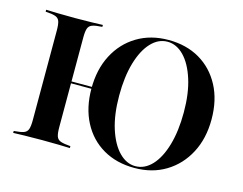

<svg xmlns="http://www.w3.org/2000/svg" viewBox="-86 -715 1087 860"><g transform="rotate(15 457.5 -285.0)"><path d="M596.8 11.3Q513.7 11.3 451.2 -25Q388.7 -61.3 354 -127.8Q319.4 -194.4 319.4 -283.1Q319.4 -371.8 354.4 -439.1Q389.5 -506.5 452.4 -544.4Q515.3 -582.3 597.6 -582.3Q680.6 -582.3 742.7 -546Q804.8 -509.7 839.9 -443.5Q875 -377.4 875 -287.9Q875 -199.2 839.5 -131.9Q804 -64.5 741.5 -26.6Q679 11.3 596.8 11.3ZM170.2 -281.5V-290.3H379V-281.5ZM598.4 2.4Q641.9 2.4 675.4 -33.5Q708.9 -69.4 727.8 -134.3Q746.8 -199.2 746.8 -286.3Q746.8 -374.2 726.2 -438.7Q705.6 -503.2 671.4 -538.3Q637.1 -573.4 595.2 -573.4Q552.4 -573.4 519 -537.5Q485.5 -501.6 466.5 -436.7Q447.6 -371.8 447.6 -284.7Q447.6 -196.8 468.1 -132.3Q488.7 -67.7 523 -32.7Q557.3 2.4 598.4 2.4ZM32.3 0V-8.9Q63.7 -11.3 78.2 -16.5Q92.7 -21.8 97.6 -35.9Q102.4 -50 102.4 -78.2V-492.7Q102.4 -521.8 97.6 -535.9Q92.7 -550 77.8 -555.2Q62.9 -560.5 32.3 -562.1V-571Q51.6 -570.2 86.3 -569.4Q121 -568.5 166.1 -568.5Q208.1 -568.5 241.9 -569.4Q275.8 -570.2 295.2 -571V-562.1Q264.5 -560.5 249.6 -555.2Q234.7 -550 229.8 -535.9Q225 -521.8 225 -492.7V-78.2Q225 -50 229.8 -35.9Q234.7 -21.8 249.6 -16.5Q264.5 -11.3 295.2 -8.9V0Q275.8 -0.8 241.9 -1.6Q208.1 -2.4 166.1 -2.4Q121 -2.4 86.3 -1.6Q51.6 -0.8 32.3 0Z"/></g></svg>

Font: Playfair 144pt
Style: Bold
Weight: 700
Version: Version 2.001;gftools[0.9.30]